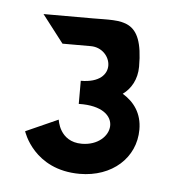

<svg xmlns="http://www.w3.org/2000/svg" viewBox="-33 -296 293 331"><g transform="rotate(5 113.5 -130.5)"><path d="M115 -48C76 -48 72 -86 72 -86L16 -61C16 -61 36 4 116 4C172 4 212 -32 212 -81C212 -109 198 -128 178 -140C192 -150 202 -167 202 -189C202 -273 166 -265 116 -265H30L67 -217H116C155 -217 169 -156 104 -156V-116C186 -118 171 -48 115 -48Z"/></g></svg>

Font: Hussar Tani
Style: Dwa
Weight: 700
Foundry: Cannot Into Space Fonts
Version: Version 0.92